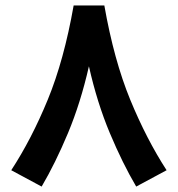

<svg xmlns="http://www.w3.org/2000/svg" viewBox="-20 -667 648 700"><path d="M248.5 -647H360.4Q395.5 -447.8 454.8 -303.5Q514.2 -159.2 587.4 -46.4L476.6 13.2Q426.8 -71.3 380.4 -181.9Q334 -292.5 304.2 -425.3Q273.9 -292 227.8 -181.6Q181.6 -71.3 131.8 13.2L21 -46.4Q94.7 -159.2 154.1 -303.5Q213.4 -447.8 248.5 -647Z"/></svg>

Font: Vazir FD-WOL-UI
Style: Bold-FD-WOL-UI
Weight: 700
Designer: Saber Rastikerdar
Foundry: Saber Rastikerdar
Version: Version 30.0.0